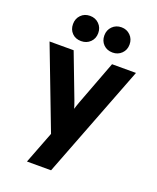

<svg xmlns="http://www.w3.org/2000/svg" viewBox="-166 -831 921 1123"><g transform="rotate(20 294.0 -269.5)"><path d="M197 -576Q162 -576 140.5 -598Q119 -620 119 -654Q119 -688 141 -710.5Q163 -733 197 -733Q231 -733 253.5 -710.5Q276 -688 276 -654Q276 -620 253.5 -598Q231 -576 197 -576ZM393 -576Q358 -576 336 -598Q314 -620 314 -654Q314 -688 336.5 -710.5Q359 -733 393 -733Q426 -733 448.5 -710.5Q471 -688 471 -654Q471 -620 448.5 -598Q426 -576 393 -576ZM141 194 218 -6 25 -511H175L279 -238Q290 -208 295 -190Q300 -208 311 -238L414 -511H563L291 194Z"/></g></svg>

Font: Overpass Heavy
Style: Regular
Weight: 900
Designer: Delve Withrington, Thomas Jockin
Foundry: Delve Fonts
Version: Version 3.000;DELV;Overpass